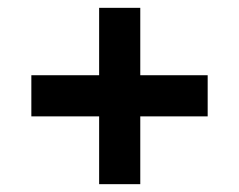

<svg xmlns="http://www.w3.org/2000/svg" viewBox="-20 -605 610 490"><path d="M338 -135V-308H510V-413H338V-585H233V-413H60V-308H233V-135Z"/></svg>

Font: Vela Sans ExtBd
Style: Regular
Weight: 800
Designer: Principal design: Mikhail Sharanda - project Manrope.
Design modification: Ravid Balaliev
Foundry: Mikhail Sharanda
Version: Version 1.001